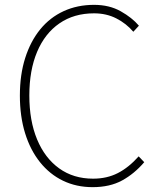

<svg xmlns="http://www.w3.org/2000/svg" viewBox="-20 -759 659 792"><path d="M362 13Q295 13 240 -13.5Q185 -40 145 -90Q105 -140 83.5 -209.5Q62 -279 62 -365Q62 -451 84 -520Q106 -589 146 -638Q186 -687 242.5 -713Q299 -739 368 -739Q431 -739 478 -712.5Q525 -686 553 -653L530 -628Q501 -662 460 -683Q419 -704 368 -704Q285 -704 225 -662.5Q165 -621 133 -545Q101 -469 101 -365Q101 -261 133 -184Q165 -107 224 -64.5Q283 -22 364 -22Q421 -22 466 -45Q511 -68 552 -114L575 -90Q534 -42 483.5 -14.5Q433 13 362 13Z"/></svg>

Font: Noto Sans JP
Style: Regular
Weight: 100
Designer: Ryoko NISHIZUKA 西塚涼子 (kana, bopomofo & ideographs); Paul D. Hunt (Latin, Greek & Cyrillic); Sandoll Communications 산돌커뮤니
Foundry: Adobe
Version: Version 2.004;hotconv 1.0.118;makeotfexe 2.5.65603